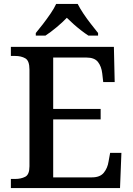

<svg xmlns="http://www.w3.org/2000/svg" viewBox="-20 -951 673 971"><path d="M35 0V-46H57Q86 -46 107.5 -57Q129 -68 129 -110V-599Q129 -644 108 -656Q87 -668 57 -668H35V-714H556L560 -536H502L497 -580Q493 -615 475.5 -637.5Q458 -660 417 -660H249V-400H489V-347H249V-54H445Q486 -54 505 -77.5Q524 -101 529 -134L537 -178H594L587 0ZM161 -784Q177 -803 197 -829Q217 -855 235.5 -882Q254 -909 264 -931H373Q384 -909 402 -882Q420 -855 440.5 -829Q461 -803 476 -784V-771H427Q410 -782 390 -797.5Q370 -813 351.5 -829.5Q333 -846 318 -861Q296 -838 266 -813Q236 -788 210 -771H161Z"/></svg>

Font: Noto Nastaliq Urdu Medium
Style: Regular
Weight: 500
Designer: Monotype Design Team (Patrick Giasson: type design, Kamal Mansour: OpenType code, Glenda Bellarosa). Updated by Simon Co
Foundry: Monotype Imaging Inc., Simon Cozens
Version: Version 3.007